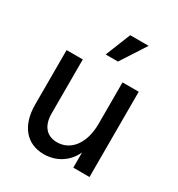

<svg xmlns="http://www.w3.org/2000/svg" viewBox="-176 -843 906 975"><g transform="rotate(30 277.0 -355.5)"><path d="M224 16C299 16 360 -25 389 -89V0H484V-500H389V-257C389 -144 334 -70 252 -70C191 -70 156 -112 156 -183V-500H61V-181C61 -58 123 16 224 16ZM244 -580H316L411 -727H303Z"/></g></svg>

Font: Uncut Sans Medium
Style: Regular
Weight: 500
Designer: Kasper Nordkvist
Foundry: UNCUT.wtf
Version: Version 1.304;Glyphs 3.2 (3246)